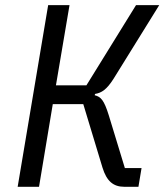

<svg xmlns="http://www.w3.org/2000/svg" viewBox="-20 -718 640 738"><path d="M47.9 0H130L182.9 -317.8H300.1L373.9 -73.9C389.9 -22 415.1 0 458.1 0H512.1L524.1 -72.1H459.9L398.1 -274.9C380 -333.1 367.9 -345.9 344.1 -351.9L345.2 -356.9C371.1 -361.2 389.9 -373.9 415.8 -414.1L592 -698.2H502.8L312.1 -389.9H195L247.2 -698.2H165.1Z"/></svg>

Font: Margiela Mono Italic Italic
Style: Regular
Weight: 400
Designer: Mike Abbink, Paul van der Laan, Pieter van Rosmalen
Foundry: Bold Monday
Version: Version 2.003 2021